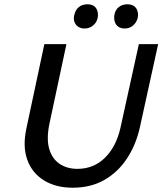

<svg xmlns="http://www.w3.org/2000/svg" viewBox="-20 -864 758 896"><path d="M319 12Q241 12 185.5 -22Q130 -56 107.5 -118Q85 -180 103 -264L187 -658H290L211 -288Q196 -217 209.5 -170Q223 -123 258 -99.5Q293 -76 341 -76Q417 -76 469.5 -127.5Q522 -179 542 -267L628 -658H718L633 -271Q615 -189 573 -125Q531 -61 467.5 -24.5Q404 12 319 12ZM375 -731Q357 -731 344.5 -739.5Q332 -748 327 -763Q322 -778 327 -795Q332 -818 348 -831Q364 -844 388 -844Q406 -844 417.5 -836.5Q429 -829 434 -814.5Q439 -800 436 -782Q432 -760 415 -745.5Q398 -731 375 -731ZM562 -731Q544 -731 532 -739.5Q520 -748 515.5 -763Q511 -778 514 -795Q518 -818 534.5 -831Q551 -844 574 -844Q592 -844 604 -836.5Q616 -829 621 -814.5Q626 -800 623 -782Q618 -760 601.5 -745.5Q585 -731 562 -731Z"/></svg>

Font: Ysabeau Infant SemiBold
Style: Italic
Weight: 600
Italic angle: -12°
Designer: Christian Thalmann (Catharsis Fonts)
Version: Version 2.002; featfreeze: ss01,ss02,lnum